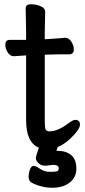

<svg xmlns="http://www.w3.org/2000/svg" viewBox="-20 -675 400 905"><path d="M191 106Q174 106 161.5 94Q149 82 149 71.5Q149 61 163 21Q103 -3 103 -110V-414L47 -410H46Q27 -410 16 -428.5Q5 -447 5 -464Q5 -487 26 -487H103V-528L101 -635Q101 -655 125 -655Q149 -655 171 -646Q193 -637 193 -617L191 -528V-490L209 -491Q244 -493 264 -495L285 -497H286Q305 -497 316.5 -478.5Q328 -460 328 -443Q328 -419 307 -419H268Q240 -419 220 -418L191 -417V-108Q191 -71 195.5 -63.5Q200 -56 214 -56Q253 -56 304 -95Q324 -110 335 -110Q357 -110 357 -87.5Q357 -65 309 -19Q281 6 252 18L246 36H252Q292 36 316 56.5Q340 77 340 119Q340 161 308.5 185.5Q277 210 227 210Q177 210 131 187Q115 179 115 159Q115 139 121.5 123Q128 107 138.5 107Q149 107 169 121Q189 135 216 135Q243 135 250 131.5Q257 128 257 118Q257 102 230 102L196 106Z"/></svg>

Font: LXGW ZhenKai
Style: Regular
Weight: 400
Designer: LXGW / Fontworks Inc.
Foundry: LXGW / Fontworks Inc.
Version: Version 0.800;June 8, 2025